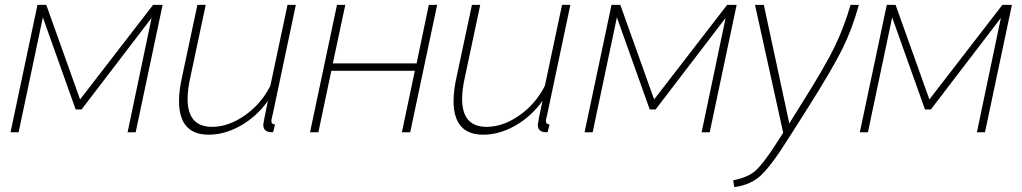

<svg xmlns="http://www.w3.org/2000/svg" viewBox="-20 -540 4175 784"><path d="M23 0 133 -520H169L307 -134L605 -520H644L534 0H501L599 -467L313 -93H289L155 -469L56 0Z M711 -128Q711 -170 723 -224L786 -520H820L758 -228Q746 -176 746 -136Q746 -22 846 -22Q913 -22 980 -69Q1047 -116 1084 -190L1154 -520H1188L1094 -75Q1088 -51 1088 -47Q1088 -32 1103 -32L1095 0Q1083 0 1079 -1Q1055 -5 1055 -31Q1055 -38 1074 -128Q1028 -64 963 -27Q898 10 832 10Q711 10 711 -128Z M1246 0 1356 -520H1390L1339 -281H1681L1731 -520H1765L1655 0H1621L1674 -251H1333L1280 0Z M1832 -128Q1832 -170 1844 -224L1907 -520H1941L1879 -228Q1867 -176 1867 -136Q1867 -22 1967 -22Q2034 -22 2101 -69Q2168 -116 2205 -190L2275 -520H2309L2215 -75Q2209 -51 2209 -47Q2209 -32 2224 -32L2216 0Q2204 0 2200 -1Q2176 -5 2176 -31Q2176 -38 2195 -128Q2149 -64 2084 -27Q2019 10 1953 10Q1832 10 1832 -128Z M2367 0 2477 -520H2513L2651 -134L2949 -520H2988L2878 0H2845L2943 -467L2657 -93H2633L2499 -469L2400 0Z M2974 196Q3032 185 3062.5 159Q3093 133 3140 61L3178 2L3063 -520H3099L3203 -36L3256 -121Q3348 -267 3387.5 -348Q3427 -429 3453 -520H3487Q3460 -422 3420 -341Q3380 -260 3281 -103L3199 26Q3128 139 3085.5 177.5Q3043 216 2978 224Z M3491 0 3601 -520H3637L3775 -134L4073 -520H4112L4002 0H3969L4067 -467L3781 -93H3757L3623 -469L3524 0Z"/></svg>

Font: Raleway-v4020 ExtraLight
Style: Italic
Weight: 275
Italic angle: -12°
Designer: Matt McInerney, Pablo Impallari, Rodrigo Fuenzalida
Foundry: Matt McInerney, Pablo Impallari, Rodrigo Fuenzalida
Version: Version 4.020;PS 004.020;hotconv 1.0.88;makeotf.lib2.5.64775